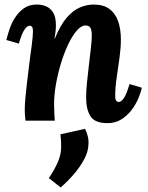

<svg xmlns="http://www.w3.org/2000/svg" viewBox="-20 -531 650 845"><path d="M453 11Q398 11 378.5 -19Q359 -49 359 -102Q359 -132 363 -169.5Q367 -207 371.5 -246Q376 -285 380 -319.5Q384 -354 384 -377Q384 -392 381 -401.5Q378 -411 372 -415Q366 -419 356 -419Q338 -419 318.5 -397Q299 -375 281 -337.5Q263 -300 249 -254.5Q235 -209 226.5 -161.5Q218 -114 218 -72Q218 -59 219 -35.5Q220 -12 221 0H92Q90 -21 89.5 -29.5Q89 -38 89 -48Q89 -69 91.5 -97.5Q94 -126 98 -159.5Q102 -193 106 -226Q109 -253 112.5 -278.5Q116 -304 119 -326.5Q122 -349 123.5 -366Q125 -383 125 -392Q125 -409 120.5 -413.5Q116 -418 111 -418Q100 -418 88 -401Q76 -384 63 -339L8 -355Q13 -376 22 -403Q31 -430 47 -454.5Q63 -479 86 -495Q109 -511 142 -511Q164 -511 183 -503Q202 -495 214 -475.5Q226 -456 226 -420Q226 -401 224 -389Q222 -377 220 -360H221Q245 -420 273.5 -453Q302 -486 332.5 -498.5Q363 -511 392 -511Q435 -511 461 -492Q487 -473 499.5 -438.5Q512 -404 512 -357Q512 -321 506 -277Q500 -233 493.5 -189Q487 -145 487 -108Q487 -92 492 -87Q497 -82 502 -82Q513 -82 525 -99Q537 -116 550 -161L604 -145Q600 -124 588.5 -97Q577 -70 558 -45.5Q539 -21 513 -5Q487 11 453 11ZM247 294 195 253Q224 209 236 179Q248 149 249 121.5Q250 94 246 60L354 36Q363 53 367 71.5Q371 90 369 108Q368 137 350.5 170Q333 203 305.5 235Q278 267 247 294Z"/></svg>

Font: Lora Italic
Style: Italic
Weight: 400
Italic angle: -3°
Designer: Olga Karpushina, Alexei Vanyashin (Cyrillic)
Foundry: Cyreal
Version: Version 2.210; ttfautohint (v1.8.1.43-b0c9)